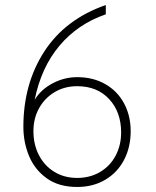

<svg xmlns="http://www.w3.org/2000/svg" viewBox="-20 -732 622 764"><path d="M73 -227Q73 -399 156.5 -527.5Q240 -656 401 -712V-675Q290 -637 217 -550.5Q144 -464 118 -335Q143 -376 189.5 -400.5Q236 -425 287 -425Q351 -425 399.5 -397Q448 -369 474 -320Q500 -271 500 -210Q500 -146 473.5 -95.5Q447 -45 398.5 -16.5Q350 12 287 12Q214 12 166 -22.5Q118 -57 95.5 -111.5Q73 -166 73 -227ZM462 -205Q462 -286 414.5 -337.5Q367 -389 287 -389Q237 -389 197.5 -365.5Q158 -342 135.5 -301.5Q113 -261 113 -210Q113 -157 135 -114.5Q157 -72 196.5 -48Q236 -24 287 -24Q338 -24 378 -47.5Q418 -71 440 -112.5Q462 -154 462 -205Z"/></svg>

Font: Overpass Thin
Style: Regular
Weight: 100
Designer: Delve Withrington, Thomas Jockin
Foundry: Delve Fonts
Version: Version 3.000;DELV;Overpass